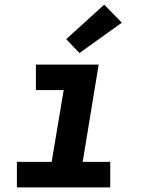

<svg xmlns="http://www.w3.org/2000/svg" viewBox="-20 -809 640 829"><path d="M53 0V-110H203L255 -420H135V-530H406L337 -110H456V0ZM323 -580 266 -640 430 -789 506 -711Z"/></svg>

Font: Iosevka Slab XBdExObl
Style: Regular
Weight: 800
Width: 7
Italic angle: -9°
Monospace: yes
Designer: Belleve Invis
Foundry: Belleve Invis
Version: Version 11.1.0; ttfautohint (v1.8.3)